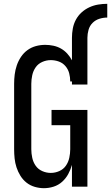

<svg xmlns="http://www.w3.org/2000/svg" viewBox="-20 -978 582 1006"><path d="M357 -780Q357 -804 361.5 -828.5Q366 -853 377.5 -874.5Q389 -896 407 -912.5Q425 -929 447.5 -939.5Q470 -950 494 -954Q518 -958 542 -958V-886Q521 -886 500.5 -879.5Q480 -873 465 -858Q450 -843 444 -822Q438 -801 438 -780ZM210 8Q186 8 162 1Q138 -6 119 -21Q100 -36 87 -57Q74 -78 66.5 -101Q59 -124 56.5 -148Q54 -172 54 -196V-539Q54 -563 57 -587.5Q60 -612 68 -635.5Q76 -659 90 -680Q104 -701 124 -715.5Q144 -730 168 -736.5Q192 -743 217 -743Q238 -743 259.5 -738.5Q281 -734 299.5 -723.5Q318 -713 332.5 -697Q347 -681 357 -662V-780H438V-535H357V-551H348Q348 -573 342.5 -594Q337 -615 323 -631.5Q309 -648 288.5 -655.5Q268 -663 246 -663Q223 -663 201.5 -653.5Q180 -644 167 -625.5Q154 -607 149 -584Q144 -561 144 -539V-196Q144 -174 149 -151Q154 -128 167 -109.5Q180 -91 201.5 -81.5Q223 -72 246 -72Q269 -72 290.5 -81.5Q312 -91 325 -109.5Q338 -128 343 -151Q348 -174 348 -196V-322H250V-402H438V0H357V-114Q350 -89 337.5 -66Q325 -43 305.5 -25.5Q286 -8 261 0Q236 8 210 8Z"/></svg>

Font: Iosevka Bendy Medium
Style: Regular
Weight: 500
Monospace: yes
Designer: Belleve Invis
Foundry: Belleve Invis
Version: Version 30.1.2